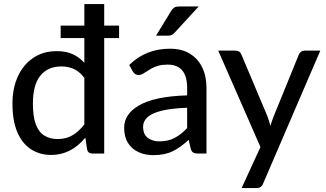

<svg xmlns="http://www.w3.org/2000/svg" viewBox="-20 -758 1608 948"><path d="M233 7Q175.5 7 132.2 -21.5Q89 -50 65.2 -106.2Q41.5 -162.5 41.5 -246.5Q41.5 -322 68 -380.2Q94.5 -438.5 143.8 -472Q193 -505.5 260.5 -505.5Q306.5 -505.5 339 -490.5Q371.5 -475.5 396.5 -448V-570H279.5V-631.5H396.5V-738H494.5V-631.5H568V-570H494.5V0H435.5Q415.5 0 410 -19.5L401.5 -78.5Q331 7 233 7ZM265 -71.5Q307.5 -71.5 338.8 -90.5Q370 -109.5 396.5 -144V-373.5Q373 -404.5 345 -417.2Q317 -430 283 -430Q216 -430 179.2 -384.5Q142.5 -339 142.5 -246.5Q142.5 -182 157 -143.8Q171.5 -105.5 199 -88.5Q226.5 -71.5 265 -71.5Z M737 8Q697 8 664.2 -6.8Q631.5 -21.5 612.2 -51.8Q593 -82 593 -127.5Q593 -193 662 -235Q740 -282.5 904 -287V-324Q904 -439 807.5 -439Q781 -439 761.8 -433.5Q742.5 -428 728.2 -420Q714 -412 703 -404.5Q692 -397 683 -392.2Q674 -387.5 664.5 -387.5Q646.5 -387.5 635.5 -405.5L618 -437Q699.5 -517.5 819.5 -517.5Q877.5 -517.5 917.5 -493Q957.5 -468.5 978.5 -425Q999.5 -381.5 999.5 -324V0H956Q941.5 0 933.8 -4.8Q926 -9.5 922 -22.5L911.5 -67.5Q873.5 -31.5 833.8 -11.8Q794 8 737 8ZM766.5 -60Q811 -60 843.2 -77.5Q875.5 -95 904 -125.5V-226Q825 -223 777 -211Q729 -199 707.8 -179Q686.5 -159 686.5 -132.5Q686.5 -94.5 709.8 -77.2Q733 -60 766.5 -60ZM809.5 -582H750.5L824.5 -703Q831 -714.5 839.5 -720.2Q848 -726 865.5 -726H961L842.5 -597Q835.5 -588.5 828.2 -585.2Q821 -582 809.5 -582Z M1245.5 170.5H1173L1266 -32L1057.5 -508H1142.5Q1164.5 -508 1172 -488.5L1301 -182.5Q1309.5 -159.5 1315 -136Q1322 -160 1331 -183L1455.5 -488.5Q1465 -508 1483.5 -508H1561.5L1279.5 147.5Q1275.5 158.5 1267.8 164.5Q1260 170.5 1245.5 170.5Z"/></svg>

Font: Verano Sans Medium
Style: Regular
Weight: 500
Designer: Lukasz Dziedzic with Adam Twardoch and Botio Nikoltchev
Foundry: tyPoland Lukasz Dziedzic
Version: Version 3.001;December 28, 2019;FontCreator 12.0.0.2547 64-b